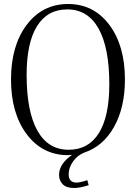

<svg xmlns="http://www.w3.org/2000/svg" viewBox="-20 -757 678 959"><path d="M323 113Q323 155 362 155Q380 155 416 143L423 168Q378 182 351 182Q311 182 293 163Q275 144 275 117Q275 62 338 18L337 16Q327 18 320 18Q192 18 113.5 -86.5Q35 -191 35 -360Q35 -529 113.5 -633Q192 -737 320 -737Q448 -737 526 -633Q604 -529 604 -360Q604 -220 549.5 -123Q495 -26 401 5Q366 19 344.5 50Q323 81 323 113ZM113 -383Q113 -201 166.5 -105Q220 -9 323 -9Q422 -9 474 -92.5Q526 -176 526 -336Q526 -518 472.5 -614Q419 -710 316 -710Q217 -710 165 -626.5Q113 -543 113 -383Z"/></svg>

Font: Foglihten068fMac
Style: Regular
Weight: 500
Designer: gluk (gluksza@wp.pl)
Foundry: gluk (gluksza@wp.pl)
Version: Version 0.68